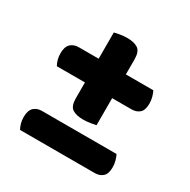

<svg xmlns="http://www.w3.org/2000/svg" viewBox="-133 -697 813 822"><g transform="rotate(30 273.0 -285.5)"><path d="M436.9 -315H68.2Q62.4 -324.8 58.1 -339.2Q53.8 -353.7 53.8 -371Q53.8 -403.2 69 -417.8Q84.2 -432.4 108.6 -432.4H477.3Q482.3 -423.4 487 -407.5Q491.6 -391.6 491.6 -374Q491.6 -342.1 476.6 -328.5Q461.5 -315 436.9 -315ZM436.9 0H68.2Q62.4 -9.8 58.1 -24.3Q53.8 -38.7 53.8 -56.1Q53.8 -88.3 69 -102.9Q84.2 -117.4 108.6 -117.4H477.3Q482.3 -108.4 487 -92.5Q491.6 -76.7 491.6 -59.1Q491.6 -27.1 476.6 -13.6Q461.5 0 436.9 0ZM341.6 -506.4V-181.2Q332.4 -179.2 314.5 -176.3Q296.6 -173.4 279.5 -173.4Q244.3 -173.4 225.7 -185.9Q207.1 -198.5 207.1 -237.2V-562.2Q216.6 -564.4 234.2 -567.6Q251.8 -570.7 268.9 -570.7Q303.9 -570.7 322.8 -557.9Q341.6 -545.1 341.6 -506.4Z"/></g></svg>

Font: Baloo Bhaijaan 2
Style: Regular
Weight: 400
Designer: Sanskriti Dholi, Noopur Datye and Ek Type
Foundry: Ek Type
Version: Version 1.701